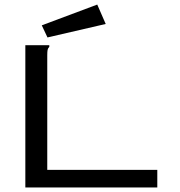

<svg xmlns="http://www.w3.org/2000/svg" viewBox="-20 -821 790 841"><path d="M91 -623H196V-616Q190 -610 188.5 -602.5Q187 -595 187 -579V-77H669V0H91ZM188 -657 163 -710 406 -801 443 -716Z"/></svg>

Font: Inconsolata ExtraExpanded Medium
Style: Regular
Weight: 500
Width: 8
Monospace: yes
Designer: Raph Levien, Cyreal, Brenton Simpson
Foundry: Raph Levien, Cyreal, Google
Version: Version 3.001; ttfautohint (v1.8.2.53-6de2)